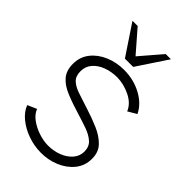

<svg xmlns="http://www.w3.org/2000/svg" viewBox="-216 -775 861 861"><g transform="rotate(45 214.0 -344.5)"><path d="M217.5 10Q175 9.5 135.2 -4.8Q95.5 -19 66 -43.2Q36.5 -67.5 25 -98L68.5 -117Q77.5 -93 102.2 -74.8Q127 -56.5 158.8 -46Q190.5 -35.5 220 -35.5Q255 -35.5 285.5 -47.5Q316 -59.5 335 -81.2Q354 -103 354 -132Q354 -163 334 -180.8Q314 -198.5 283 -209.5Q252 -220.5 219 -230.5Q163.5 -247 123 -263.8Q82.5 -280.5 60.8 -306Q39 -331.5 39 -373.5Q39 -417.5 64.5 -449.8Q90 -482 131.5 -499.5Q173 -517 220.5 -517Q282 -517 332.2 -489.8Q382.5 -462.5 403 -419L362 -395Q347.5 -430.5 306.2 -450.8Q265 -471 222.5 -471.5Q186.5 -471.5 155.5 -460Q124.5 -448.5 105.5 -426.8Q86.5 -405 86.5 -374Q86.5 -343 103.8 -326.8Q121 -310.5 152 -300.2Q183 -290 224.5 -276.5Q271 -262 311.2 -244.5Q351.5 -227 376.5 -200.8Q401.5 -174.5 401 -132.5Q401 -89 375 -56.8Q349 -24.5 307 -7Q265 10.5 217.5 10ZM187.5 -555 91.5 -699H124.5L214 -596L302.5 -699H335.5L240 -555Z"/></g></svg>

Font: Urbanist ExtraLight
Style: Regular
Weight: 200
Designer: Corey Hu
Foundry: Corey Hu
Version: Version 1.330; ttfautohint (v1.8.4.7-5d5b)